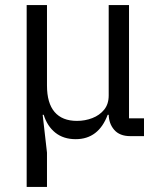

<svg xmlns="http://www.w3.org/2000/svg" viewBox="-20 -536 618 756"><path d="M165 200H85V-516H165V-199Q165 -130 195 -95Q225 -60 283 -60Q315 -60 343.5 -71Q372 -82 390 -104Q408 -126 408 -160V-516H488V-70H547V0H493Q451 0 429.5 -25Q408 -50 408 -87V-89L453 -84H404Q386 -36 354.5 -12Q323 12 278 12Q230 12 198 -13.5Q166 -39 152 -84H148L165 65Z"/></svg>

Font: IBM Plex Sans
Style: Regular
Weight: 400
Designer: Mike Abbink, Paul van der Laan, Pieter van Rosmalen
Foundry: Bold Monday
Version: Version 3.201